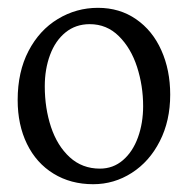

<svg xmlns="http://www.w3.org/2000/svg" viewBox="-20 -455 476 488"><path d="M412.6 -214.4Q412.6 -276.9 390.1 -327.1Q367.7 -377.4 325.9 -406.2Q284.2 -435.1 229 -435.1Q173.8 -435.1 127 -406.7Q80.1 -378.4 52.5 -325.4Q24.9 -272.5 24.9 -200.7Q24.9 -137.7 48.6 -89.1Q72.3 -40.5 116 -13.7Q159.7 13.2 216.8 13.2Q270 13.2 314.9 -15.6Q359.9 -44.4 386.2 -96.2Q412.6 -147.9 412.6 -214.4ZM343.8 -185.5Q343.8 -142.1 330.6 -105.7Q317.4 -69.3 292.5 -47.9Q267.6 -26.4 233.9 -26.4Q189 -26.4 157.2 -55.4Q125.5 -84.5 109.6 -132.3Q93.8 -180.2 93.8 -235.8Q93.8 -279.3 107.2 -315.4Q120.6 -351.6 146.5 -372.6Q172.4 -393.6 208 -393.6Q251.5 -393.6 282.2 -363Q313 -332.5 328.4 -284.7Q343.8 -236.8 343.8 -185.5Z"/></svg>

Font: Neuton Light
Style: Regular
Weight: 300
Designer: Brian M Zick
Foundry: Brian M Zick
Version: Version 1.560